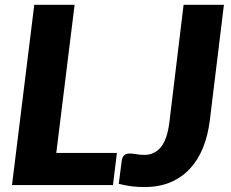

<svg xmlns="http://www.w3.org/2000/svg" viewBox="-20 -748 934 776"><path d="M28.5 0ZM207.5 -130H452.5L436.5 0H28.5L118.5 -728.5H281.5ZM828 -261.5Q820.5 -200.5 800.5 -151Q780.5 -101.5 747.5 -66Q714.5 -30.5 668.8 -11.2Q623 8 564 8Q537.5 8 512.2 5Q487 2 460 -5L472 -98.5Q473.5 -111 480.8 -119.2Q488 -127.5 504 -127.5Q516 -127.5 531 -124.8Q546 -122 564 -122Q604.5 -122 630.5 -153.8Q656.5 -185.5 665 -257.5L722 -728.5H885Z"/></svg>

Font: Lato Black
Style: Italic
Weight: 900
Italic angle: -7°
Designer: Lukasz Dziedzic
Foundry: tyPoland Lukasz Dziedzic
Version: Version 2.007; 2014-02-27